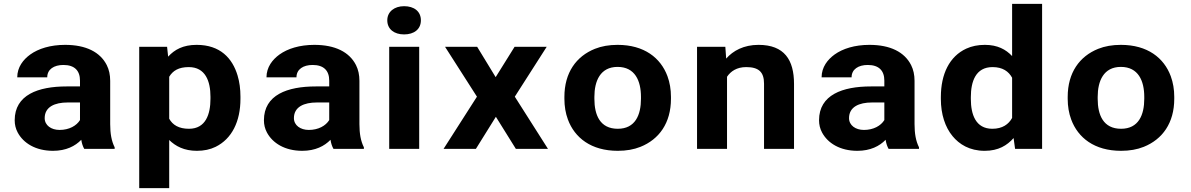

<svg xmlns="http://www.w3.org/2000/svg" viewBox="-20 -770 6158 993"><path d="M549.9 -128V-352C549.9 -382.7 544 -409.7 532.3 -433C498.2 -500.8 424.5 -538 316.7 -538C240.6 -538 178.7 -518.5 136.3 -488C100.6 -462.2 69.2 -423.1 69.2 -370H224.3C224.3 -411.9 259.5 -434 307.9 -434C366 -434 393.7 -404.3 393.7 -353V-323H324.4C177.3 -323 56 -279.4 56 -148C56 -125.3 61.1 -104.3 71.4 -85C100.8 -29.6 164.6 10 254 10C321.9 10 369 -14.5 400.3 -47C403.2 -28.3 408.4 -12.7 415.7 0H573V-8C556.7 -40.6 549.9 -78.8 549.9 -128ZM211.1 -159C211.1 -217.5 263.3 -240 329.9 -240H393.7V-149C375.9 -119.9 338 -98 288.1 -98C245 -98 211.1 -121.6 211.1 -159Z M849.6 -477 844.1 -528H700V203H855.1V-46C887.8 -13.8 932.5 10 998.1 10C1034.8 10 1067 3.2 1094.9 -10.5C1179 -51.8 1223.6 -141.5 1223.6 -259V-270C1223.6 -310 1218.6 -346.5 1208.7 -379.5C1182 -468.6 1119.2 -538 997 -538C926.8 -538 882.6 -513.2 849.6 -477ZM957.4 -104C904.5 -104 872.7 -124 855.1 -156V-373C873.8 -404.3 903.8 -423 956.3 -423C1042.7 -423 1068.5 -349.4 1068.5 -270V-259C1068.5 -179.5 1044.1 -104 957.4 -104Z M1838.9 -128V-352C1838.9 -382.7 1833 -409.7 1821.3 -433C1787.2 -500.8 1713.5 -538 1605.7 -538C1529.6 -538 1467.7 -518.5 1425.3 -488C1389.6 -462.2 1358.2 -423.1 1358.2 -370H1513.3C1513.3 -411.9 1548.5 -434 1596.9 -434C1655 -434 1682.7 -404.3 1682.7 -353V-323H1613.4C1466.3 -323 1345 -279.4 1345 -148C1345 -125.3 1350.1 -104.3 1360.4 -85C1389.8 -29.6 1453.6 10 1543 10C1610.9 10 1658 -14.5 1689.3 -47C1692.2 -28.3 1697.4 -12.7 1704.7 0H1862V-8C1845.7 -40.6 1838.9 -78.8 1838.9 -128ZM1500.1 -159C1500.1 -217.5 1552.3 -240 1618.9 -240H1682.7V-149C1664.9 -119.9 1627 -98 1577.1 -98C1534 -98 1500.1 -121.6 1500.1 -159Z M2148 0V-528H1992.9V0ZM2069.9 -592C2121.4 -592 2156.8 -618.6 2156.8 -665C2156.8 -711.4 2121.4 -738 2069.9 -738C2019.7 -738 1983 -709.5 1983 -665C1983 -618.9 2018.9 -592 2069.9 -592Z M2543.5 -371 2447.8 -528H2281.7L2446.7 -270L2274 0H2441.2L2544.6 -166L2648 0H2814.1L2642.5 -270L2807.5 -528H2641.4Z M2899 -269V-259C2899 -220.3 2905 -184.7 2917.1 -152C2952.1 -57.5 3037.2 10 3175.1 10C3219.1 10 3258.1 3.2 3292.2 -10.5C3389 -49.3 3450.1 -133.9 3450.1 -259V-269C3450.1 -307.7 3444 -343.3 3432 -376C3397 -470.5 3311.9 -538 3174 -538C3130 -538 3091 -531.2 3056.8 -517.5C2960.1 -478.7 2899 -394.1 2899 -269ZM3295 -269V-259C3295 -175.9 3265.8 -104 3175.1 -104C3083 -104 3054.1 -175.1 3054.1 -259V-269C3054.1 -350.7 3084.3 -424 3174 -424C3264.5 -424 3295 -351.5 3295 -269Z M3839.1 -423C3904.5 -423 3931.5 -397.3 3931.5 -337V0H4086.6V-336C4086.6 -460.2 4036.6 -538 3902.9 -538C3826.9 -538 3771.3 -507.7 3735.7 -467L3731.3 -528H3585V0H3740.1V-373C3759.1 -401.4 3790.7 -423 3839.1 -423Z M4709.9 -128V-352C4709.9 -382.7 4704 -409.7 4692.3 -433C4658.2 -500.8 4584.5 -538 4476.7 -538C4400.6 -538 4338.7 -518.5 4296.3 -488C4260.6 -462.2 4229.2 -423.1 4229.2 -370H4384.3C4384.3 -411.9 4419.5 -434 4467.9 -434C4526 -434 4553.7 -404.3 4553.7 -353V-323H4484.4C4337.3 -323 4216 -279.4 4216 -148C4216 -125.3 4221.1 -104.3 4231.4 -85C4260.8 -29.6 4324.6 10 4414 10C4481.9 10 4529 -14.5 4560.3 -47C4563.2 -28.3 4568.4 -12.7 4575.7 0H4733V-8C4716.7 -40.6 4709.9 -78.8 4709.9 -128ZM4371.1 -159C4371.1 -217.5 4423.3 -240 4489.9 -240H4553.7V-149C4535.9 -119.9 4498 -98 4448.1 -98C4405 -98 4371.1 -121.6 4371.1 -159Z M5222.2 -56 5229.9 0H5369.6V-750H5214.5V-480C5182.5 -514 5139.4 -538 5073.7 -538C5037.8 -538 5005.7 -531.5 4977.5 -518.5C4890.6 -478.5 4846 -387.3 4846 -268V-258C4846 -178.9 4868.3 -112.4 4906 -66.5C4941.1 -23.7 4994.4 10 5072.6 10C5144.1 10 5188.6 -18.2 5222.2 -56ZM5214.5 -368V-160C5196.5 -127.3 5164.6 -104 5112.2 -104C5025.8 -104 5001.1 -178.5 5001.1 -258V-268C5001.1 -347.8 5025.7 -423 5113.3 -423C5165.7 -423 5196.5 -400.7 5214.5 -368Z M5502 -269V-259C5502 -220.3 5508 -184.7 5520.1 -152C5555.1 -57.5 5640.2 10 5778.1 10C5822.1 10 5861.1 3.2 5895.2 -10.5C5992 -49.3 6053.1 -133.9 6053.1 -259V-269C6053.1 -307.7 6047 -343.3 6035 -376C6000 -470.5 5914.9 -538 5777 -538C5733 -538 5694 -531.2 5659.8 -517.5C5563.1 -478.7 5502 -394.1 5502 -269ZM5898 -269V-259C5898 -175.9 5868.8 -104 5778.1 -104C5686 -104 5657.1 -175.1 5657.1 -259V-269C5657.1 -350.7 5687.3 -424 5777 -424C5867.5 -424 5898 -351.5 5898 -269Z"/></svg>

Font: Asimov
Style: Wid
Weight: 500
Designer: Google
Version: Version 2.000980; 2014